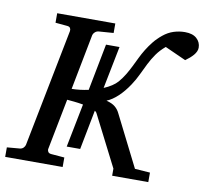

<svg xmlns="http://www.w3.org/2000/svg" viewBox="-92 -771 919 856"><g transform="rotate(10 367.5 -343.5)"><path d="M750 -628.9Q750 -620.1 746.1 -611.6Q742.2 -603 735.4 -595Q728.5 -586.9 719.5 -579.1Q710.4 -571.3 700.2 -564L605 -606.9Q581.1 -586.9 565.2 -564.2Q549.3 -541.5 536.9 -516.8Q524.4 -492.2 512.5 -466.6Q500.5 -440.9 483.9 -416Q461.9 -382.8 436.8 -359.1Q411.6 -335.4 386.2 -325.2Q412.6 -318.4 426 -307.1Q439.5 -295.9 446.8 -280.8L564 -47.9L632.8 -43V0H469.2V-32.2L351.1 -264.2Q347.7 -269 342.8 -272L308.1 -92.8H247.1L286.1 -290Q264.6 -293.9 244.4 -295.9Q224.1 -297.9 212.9 -298.8L168 -68.8Q166.5 -62 170.4 -55.4Q174.3 -48.8 185.1 -47.9L245.1 -43V0H-15.1V-43L42 -47.9Q52.7 -48.8 59.1 -55.4Q65.4 -62 66.9 -68.8L171.9 -602.1Q173.3 -608.9 169.9 -615.5Q166.5 -622.1 155.8 -623L102.1 -627.9V-670.9H365.2V-627.9L298.8 -623Q288.6 -622.1 281.5 -615.5Q274.4 -608.9 272.9 -602.1L224.1 -350.1Q240.7 -350.1 260 -352.3Q279.3 -354.5 299.8 -358.9L340.8 -570.8H401.9L363.8 -378.9Q383.8 -387.2 399.4 -397.5Q415 -407.7 424.8 -418.9Q440.4 -437 452.1 -456.5Q463.9 -476.1 473.9 -496.3Q483.9 -516.6 493.7 -536.9Q503.4 -557.1 515.6 -576.9Q527.8 -596.7 543.2 -616Q558.6 -635.3 580.1 -652.8Q602.1 -670.9 627.2 -679Q652.3 -687 678.2 -687Q713.4 -687 731.7 -670.2Q750 -653.3 750 -628.9Z"/></g></svg>

Font: Charis SIL
Style: Italic
Weight: 400
Italic angle: -11°
Foundry: SIL International
Version: Version 4.112